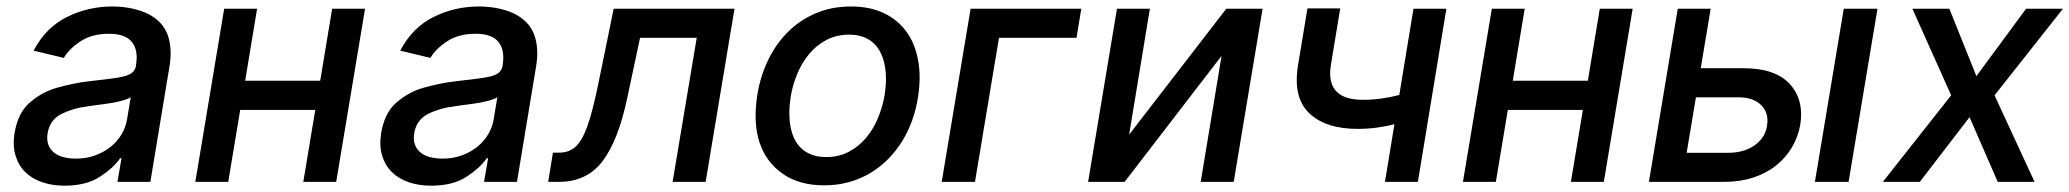

<svg xmlns="http://www.w3.org/2000/svg" viewBox="-20 -573 6520 605"><path d="M25.9 -154.1Q31.2 -185.4 42.8 -209Q54.3 -232.6 72.8 -248.9Q111.2 -282.7 159.4 -296.5Q185 -303.6 210.4 -308.9Q235.8 -314.3 262.4 -317.1Q299.7 -321.7 326.2 -324.8Q352.6 -327.8 370.2 -332.2Q387.8 -336.6 397 -344.5Q406.2 -352.3 408.7 -366.5V-369Q416.2 -415.1 395.4 -440.9Q374.6 -466.6 323.5 -466.6Q270.2 -466.6 234.4 -443.2Q198.2 -419.7 181.1 -390.6L85.9 -413.4Q124.6 -487.2 192.5 -520.2Q258.5 -552.6 334.5 -552.6Q350.5 -552.6 367.7 -550.8Q384.9 -549 402.2 -544.9Q419.4 -540.8 435.9 -534.1Q452.4 -527.3 466.6 -517Q481.2 -506.7 492.2 -492.5Q503.2 -478.3 509.6 -459.3Q516 -440.3 517.4 -416.2Q518.8 -392 513.8 -362.2L453.8 0H350.1L362.9 -74.6H358.7Q338.4 -44.4 294.7 -16Q251.8 12.1 183.2 12.1Q144.5 12.1 112.6 1.1Q80.6 -9.9 59.3 -31.1Q38 -52.2 28.8 -83.3Q19.5 -114.3 25.9 -154.1ZM219.5 -73.2Q252.5 -73.2 280.4 -83.5Q308.2 -93.8 329.2 -110.8Q350.1 -127.8 363.3 -150.2Q376.4 -172.6 380.3 -196.7L392 -267Q386.4 -262.4 374.5 -258.7Q362.6 -255 349.1 -252Q335.6 -248.9 322.8 -247.2Q310 -245.4 302.6 -244.3Q287.6 -242.5 276.5 -240.9Q265.3 -239.3 256.4 -237.9Q233 -235.1 212.4 -229Q191.8 -223 173.3 -213.8Q136.7 -195 130 -152.7Q126.8 -133.2 131.9 -118.3Q137.1 -103.3 149 -93.2Q160.9 -83.1 179 -78.1Q197.1 -73.2 219.5 -73.2Z M686.4 -545.5H790.1L752.5 -318.5H989L1026.6 -545.5H1130.3L1039.4 0H935.7L973.4 -226.6H736.9L699.2 0H595.5Z M1181.1 -154.1Q1186.4 -185.4 1198 -209Q1209.5 -232.6 1228 -248.9Q1266.3 -282.7 1314.6 -296.5Q1340.2 -303.6 1365.6 -308.9Q1391 -314.3 1417.6 -317.1Q1454.9 -321.7 1481.4 -324.8Q1507.8 -327.8 1525.4 -332.2Q1543 -336.6 1552.2 -344.5Q1561.4 -352.3 1563.9 -366.5V-369Q1571.4 -415.1 1550.6 -440.9Q1529.8 -466.6 1478.7 -466.6Q1425.4 -466.6 1389.6 -443.2Q1353.3 -419.7 1336.3 -390.6L1241.1 -413.4Q1279.8 -487.2 1347.7 -520.2Q1413.7 -552.6 1489.7 -552.6Q1505.7 -552.6 1522.9 -550.8Q1540.1 -549 1557.4 -544.9Q1574.6 -540.8 1591.1 -534.1Q1607.6 -527.3 1621.8 -517Q1636.4 -506.7 1647.4 -492.5Q1658.4 -478.3 1664.8 -459.3Q1671.2 -440.3 1672.6 -416.2Q1674 -392 1669 -362.2L1609 0H1505.3L1518.1 -74.6H1513.8Q1493.6 -44.4 1449.9 -16Q1407 12.1 1338.4 12.1Q1299.7 12.1 1267.8 1.1Q1235.8 -9.9 1214.5 -31.1Q1193.2 -52.2 1183.9 -83.3Q1174.7 -114.3 1181.1 -154.1ZM1374.6 -73.2Q1407.7 -73.2 1435.5 -83.5Q1463.4 -93.8 1484.4 -110.8Q1505.3 -127.8 1518.5 -150.2Q1531.6 -172.6 1535.5 -196.7L1547.2 -267Q1541.5 -262.4 1529.7 -258.7Q1517.8 -255 1504.3 -252Q1490.8 -248.9 1478 -247.2Q1465.2 -245.4 1457.7 -244.3Q1442.8 -242.5 1431.6 -240.9Q1420.5 -239.3 1411.6 -237.9Q1388.1 -235.1 1367.5 -229Q1346.9 -223 1328.5 -213.8Q1291.9 -195 1285.2 -152.7Q1282 -133.2 1287.1 -118.3Q1292.3 -103.3 1304.2 -93.2Q1316.1 -83.1 1334.2 -78.1Q1352.3 -73.2 1374.6 -73.2Z M1722.3 -92H1741.5Q1772.7 -92 1793 -110.1Q1803.3 -119.3 1812.5 -134.9Q1821.7 -150.6 1830.3 -174Q1838.8 -197.4 1847.1 -229.6Q1855.5 -261.7 1864.3 -304L1913.7 -545.5H2294.4L2203.5 0H2099.4L2175.4 -453.8H1996.8L1957.4 -268.5Q1929.3 -133.2 1880 -66.8Q1830.3 0 1741.5 0H1707.4Z M2366.5 -274.9Q2375.7 -332 2399.9 -382.6Q2424 -433.2 2461.5 -471.1Q2498.9 -508.9 2549.5 -530.7Q2600.1 -552.6 2661.9 -552.6Q2720.2 -552.6 2764.2 -532Q2808.2 -511.4 2835.8 -473.7Q2863.3 -436.1 2873 -383.2Q2882.8 -330.3 2872.5 -265.6Q2866.5 -227.6 2853.7 -192.3Q2840.9 -157 2821.6 -126.2Q2802.2 -95.5 2777 -70.3Q2751.8 -45.1 2721.1 -27Q2690.3 -8.9 2654.1 1.1Q2617.9 11 2577.1 11Q2498.9 11 2447.1 -24.9Q2393.8 -61.8 2373.2 -124.5Q2352.6 -187.1 2366.5 -274.9ZM2471.2 -172.2Q2475.5 -150.9 2484.2 -133.5Q2492.9 -116.1 2506.7 -103.9Q2520.6 -91.6 2539.6 -84.9Q2558.6 -78.1 2583.1 -78.1Q2623.9 -78.1 2655.5 -95.2Q2687.1 -112.2 2710 -139.9Q2733 -167.6 2747.3 -202.9Q2761.7 -238.3 2767.8 -274.9Q2775.9 -328.1 2767.4 -369.3Q2763.1 -390.6 2754.3 -408Q2745.4 -425.4 2731.7 -437.9Q2718 -450.3 2699.2 -457Q2680.4 -463.8 2655.9 -463.8Q2615.1 -463.8 2583.3 -446.7Q2551.5 -429.7 2528.6 -401.6Q2505.7 -373.6 2491.3 -338.2Q2476.9 -302.9 2471.2 -266Q2463.4 -214.8 2471.2 -172.2Z M3387.1 -545.5 3372.2 -453.8H3127.8L3052.2 0H2947.4L3038.4 -545.5Z M3499.6 -545.5H3603.3L3538 -148.8L3844.1 -545.5H3958.5L3867.5 0H3763.5L3829.2 -397L3523.8 0H3408.7Z M4070.3 -368.3 4099.8 -546.5H4203.1L4173.7 -368.3Q4169 -339.5 4173.7 -318.7Q4178.3 -297.9 4191.4 -284.6Q4204.5 -271.3 4225.3 -264.9Q4246.1 -258.5 4273.1 -258.5Q4304.3 -258.5 4332.7 -262.4Q4361.2 -266.3 4389.2 -273.8L4433.9 -545.5H4537.6L4447.8 0H4344.1L4373.9 -181.5Q4346.9 -174.7 4318 -170.8Q4289.1 -166.9 4257.8 -166.9Q4157 -166.9 4105.1 -216.6Q4053.3 -266.3 4070.3 -368.3Z M4680.8 -545.5H4784.4L4746.8 -318.5H4983.3L5021 -545.5H5124.6L5033.7 0H4930L4967.7 -226.6H4731.2L4693.5 0H4589.8Z M5266.7 -545.5H5370.4L5339.1 -358H5474.1Q5574.2 -358 5619.7 -308.2Q5665.1 -258.5 5652.7 -180Q5646 -141.7 5626.6 -108.8Q5607.2 -76 5576.7 -51.7Q5546.2 -27.3 5505.1 -13.7Q5464.1 0 5414.1 0H5175.8ZM5698.9 0 5789.8 -545.5H5896L5805 0ZM5294.7 -91.6H5429Q5448.9 -91.6 5468.8 -96.8Q5488.6 -101.9 5505.1 -112.6Q5521.7 -123.2 5533.2 -139.2Q5544.7 -155.2 5547.9 -176.8Q5554.7 -216.6 5529.8 -241.5Q5505 -266.3 5458.8 -266.3H5323.9Z M5913 0 6128.2 -272.7 6006 -545.5H6122.5L6207.7 -333.1L6364.3 -545.5H6480.5L6264.9 -272.7L6391 0H6274.9L6186.1 -203.8L6029.5 0Z"/></svg>

Font: Inter P Medium
Style: Italic
Weight: 500
Italic angle: 9.39999°
Designer: Rasmus Andersson
Foundry: rsms
Version: Version 3.018;git-588b23468